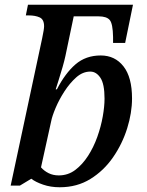

<svg xmlns="http://www.w3.org/2000/svg" viewBox="-20 -780 619 810"><path d="M232 10Q194 10 162 -1Q130 -12 112 -26L64 3H25L158 -619Q166 -657 166 -669Q166 -698 147.5 -706.5Q129 -715 101 -715H89L98 -760H541L508 -599H457V-624Q456 -680 443 -695.5Q430 -711 396 -711H291L256 -544Q252 -525 244 -497Q236 -469 227.5 -442.5Q219 -416 215 -403H220Q255 -471 298.5 -508.5Q342 -546 405 -546Q465 -546 501 -500Q537 -454 537 -365Q537 -304 516.5 -238.5Q496 -173 457 -116.5Q418 -60 361.5 -25Q305 10 232 10ZM228 -40Q267 -40 297.5 -63Q328 -86 351.5 -122.5Q375 -159 390.5 -202.5Q406 -246 413.5 -288.5Q421 -331 421 -364Q421 -426 403.5 -452Q386 -478 361 -478Q329 -478 301.5 -453.5Q274 -429 251.5 -394Q229 -359 214.5 -324.5Q200 -290 196 -269L153 -74Q166 -59 185 -49.5Q204 -40 228 -40Z"/></svg>

Font: Noto Serif Medium
Style: Italic
Weight: 500
Italic angle: -12°
Designer: Monotype Design Team
Foundry: Monotype Imaging Inc.
Version: Version 2.014; ttfautohint (v1.8.4.7-5d5b)